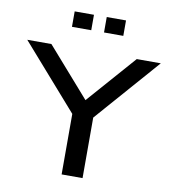

<svg xmlns="http://www.w3.org/2000/svg" viewBox="-103 -1089 1059 1178"><g transform="rotate(10 426.0 -499.5)"><path d="M266.1 -902.8V-999H386.2V-902.8ZM465.8 -902.8V-999H585.9V-902.8ZM360.8 -377 9.8 -776.9H160.2L425.8 -474.1L691.9 -776.9H841.8L491.2 -377V0H360.8Z"/></g></svg>

Font: Sporting Grotesque
Style: Regular
Weight: 400
Designer: Lucas LE BIHAN
Foundry: Lucas LE BIHAN
Version: Version 2.001;PS 2.1;hotconv 1.0.88;makeotf.lib2.5.647800